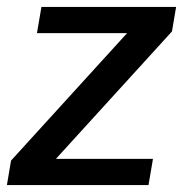

<svg xmlns="http://www.w3.org/2000/svg" viewBox="-40 -536 530 556"><path d="M390 0H-20L-8 -71L328 -440H67L80 -516H470L458 -445L122 -76H403Z"/></svg>

Font: Creato Display Medium
Style: Italic
Weight: 500
Italic angle: -10°
Version: Version 1.000